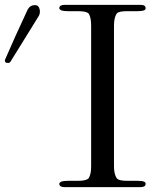

<svg xmlns="http://www.w3.org/2000/svg" viewBox="-20 -772 648 790"><path d="M579 -15Q579 -2 558 -2H246Q225 -2 224 -15Q224 -28 260 -28H301Q336 -28 345 -39Q355 -55 355 -87V-667Q355 -700 345 -716Q336 -726 301 -726H260Q224 -726 224 -739Q225 -752 246 -752H558Q579 -752 579 -739Q580 -732 571.5 -729Q563 -726 545 -726H503Q467 -726 460 -716Q449 -699 449 -667V-87Q449 -56 460 -39Q468 -28 503 -28H545Q563 -28 571.5 -25Q580 -22 579 -15ZM94 -733Q104 -751 124 -751Q141 -751 144 -729Q145 -716 140 -707L23 -518Q20 -513 12 -513Q0 -513 0 -523Q0 -526 1 -527Q37 -611 94 -733Z"/></svg>

Font: GFS Gazis
Style: Regular
Weight: 400
Designer: George Matthiopoulos
Foundry: George Matthiopoulos
Version: Version 1.0